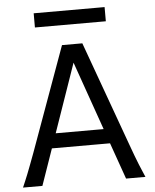

<svg xmlns="http://www.w3.org/2000/svg" viewBox="-59 -939 799 988"><g transform="rotate(-5 340.5 -444.5)"><path d="M334.5 -617.7 211.4 -263.7H459ZM19.5 0Q25.9 -14.6 32.7 -30.8Q39.6 -46.9 47.6 -67.1Q55.7 -87.4 65.4 -113.3Q75.2 -139.2 87.9 -173.3L283.2 -712.9H388.2L583.5 -173.3Q595.7 -139.2 605.5 -113.3Q615.2 -87.4 623.5 -67.1Q631.8 -46.9 638.7 -30.8Q645.5 -14.6 651.9 0H551.8L485.4 -188H185.1L119.6 0ZM152.3 -888.7H518.6V-815.4H152.3Z"/></g></svg>

Font: Andika
Style: Regular
Weight: 400
Designer: Victor Gaultney, Annie Olsen, Julie Remington, Don Collingsworth, Eric Hays
Foundry: SIL International
Version: Version 1.001